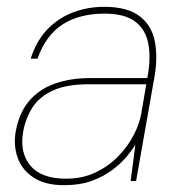

<svg xmlns="http://www.w3.org/2000/svg" viewBox="-20 -531 534 563"><path d="M167 12Q113 12 79 -10Q45 -32 32 -68Q19 -104 26 -145Q36 -200 65 -234.5Q94 -269 140 -285.5Q186 -302 243 -302H412Q423 -360 415 -402.5Q407 -445 376 -468Q345 -491 287 -491Q212 -491 163 -459Q114 -427 90 -359H70Q87 -412 119.5 -445.5Q152 -479 195 -495Q238 -511 285 -511Q354 -511 389.5 -483.5Q425 -456 434 -409.5Q443 -363 433 -306L379 0H363L377 -107Q369 -93 352.5 -73Q336 -53 310.5 -33.5Q285 -14 250 -1Q215 12 167 12ZM174 -7Q222 -7 260.5 -25.5Q299 -44 327 -73Q355 -102 372 -135Q389 -168 394 -197L409 -284H241Q175 -284 135 -265.5Q95 -247 75 -215.5Q55 -184 48 -145Q37 -84 69 -45.5Q101 -7 174 -7Z"/></svg>

Font: DM Sans 20pt Thin
Style: Italic
Weight: 250
Italic angle: -10°
Version: Version 4.004;gftools[0.9.30]